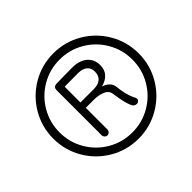

<svg xmlns="http://www.w3.org/2000/svg" viewBox="-168 -943 1196 1196"><g transform="rotate(-45 430.0 -345.0)"><path d="M806 -345Q806 -243 755.5 -156.5Q705 -70 618.5 -19.5Q532 31 430 31Q328 31 241.5 -19.5Q155 -70 104.5 -156.5Q54 -243 54 -345Q54 -447 104.5 -533.5Q155 -620 241.5 -670.5Q328 -721 430 -721Q532 -721 618.5 -670.5Q705 -620 755.5 -533.5Q806 -447 806 -345ZM751 -345Q751 -432 708 -506Q665 -580 591 -623Q517 -666 430 -666Q343 -666 269 -623Q195 -580 152 -506Q109 -432 109 -345Q109 -258 152 -184Q195 -110 269 -67Q343 -24 430 -24Q517 -24 591 -67Q665 -110 708 -184Q751 -258 751 -345ZM590 -175Q599 -162 599 -151Q599 -142 592 -136Q585 -130 576 -130Q568 -130 560.5 -133.5Q553 -137 549 -144Q537 -165 529.5 -196Q522 -227 514 -282Q509 -312 476.5 -325Q444 -338 406 -338H333V-147Q333 -137 325.5 -129Q318 -121 307 -121Q297 -121 289.5 -129Q282 -137 282 -147V-545Q282 -557 288.5 -564.5Q295 -572 308 -573Q333 -574 378 -574.5Q423 -575 449 -575Q513 -575 549 -544.5Q585 -514 585 -461Q585 -421 561 -395.5Q537 -370 498 -361Q556 -341 561 -294Q567 -225 590 -175ZM333 -385H450Q490 -385 511.5 -403.5Q533 -422 533 -457Q533 -490 511.5 -507.5Q490 -525 449 -525Q347 -525 333 -524Z"/></g></svg>

Font: Tsukimi Rounded
Style: Regular
Weight: 400
Designer: Takashi Funayama
Foundry: Takashi Funayama
Version: Version 1.032; ttfautohint (v1.8.3)